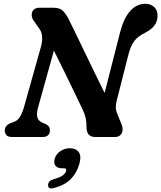

<svg xmlns="http://www.w3.org/2000/svg" viewBox="-20 -742 874 1040"><path d="M184.5 -154Q178 -129.5 181.8 -108.8Q185.5 -88 211.5 -76.5L226.5 -70.5Q250.5 -59.5 250.5 -35.5Q250.5 -18 240 -9Q229.5 0 212.5 0H44.5Q24 0 15 -9.8Q6 -19.5 6 -35Q6 -62 36 -74.5L58 -83Q76 -89 88.5 -110Q101 -131 109.5 -160.5L202.5 -491Q210 -518.5 208 -544.2Q206 -570 192.5 -587L166 -625Q153 -640.5 151.8 -658Q150.5 -675.5 161 -687.8Q171.5 -700 193 -700H271Q303.5 -700 320 -684Q336.5 -668 351.5 -639Q368.5 -605.5 392 -556.8Q415.5 -508 442.2 -452.5Q469 -397 496 -341.5Q523 -286 546.5 -238.5L630.5 -567Q650.5 -644.5 685.5 -683Q720.5 -721.5 766.5 -721.5Q795 -721.5 814.5 -704.5Q834 -687.5 833.5 -655Q832.5 -597.5 766 -564.5Q729 -547 708.5 -521.2Q688 -495.5 675.5 -446L612 -196Q607 -175.5 607.2 -160Q607.5 -144.5 615.5 -125L638.5 -68Q649.5 -41.5 639.5 -20.8Q629.5 0 604.5 0H495Q448 0 448.5 -56Q449 -81 444 -103.2Q439 -125.5 426.5 -151Q414 -177.5 389.5 -228.2Q365 -279 334.2 -342Q303.5 -405 272 -468ZM317 169.5Q290.5 169.5 280.2 155.5Q270 141.5 276 119Q283 93 306.5 77Q330 61 358 61Q390.5 61 406 81.2Q421.5 101.5 410.5 143Q397.5 192.5 364.5 226.8Q331.5 261 271.5 276.5Q240 285 240.5 260Q241 237 270 229Q306 219 320.5 207.5Q335 196 338.5 183Q342 169.5 326 169.5Z"/></svg>

Font: Fraunces 9pt SuperSoft SemiBold
Style: Italic
Weight: 600
Italic angle: -16°
Version: Version 1.000;[0bf87f6ff]